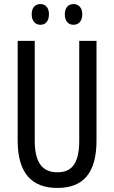

<svg xmlns="http://www.w3.org/2000/svg" viewBox="-20 -915 562 945"><path d="M136 -845C136 -810 155 -793 179 -793C203 -793 221 -810 221 -845C221 -878 203 -895 179 -895C155 -895 136 -879 136 -845ZM299 -845C299 -810 317 -793 342 -793C366 -793 385 -810 385 -845C385 -878 366 -895 342 -895C318 -895 299 -879 299 -845ZM455 -224V-714H370V-223C370 -111 334 -67 262 -67C191 -67 151 -112 151 -222V-714H67V-223C67 -64 135 10 262 10C389 10 455 -62 455 -224Z"/></svg>

Font: Noto Sans Gujarati UI ExtraCondensed
Style: Regular
Weight: 400
Width: 2
Designer: Jelle Bosma - Monotype Design Team, Universal Thirst
Foundry: Monotype Imaging Inc.
Version: Version 2.106